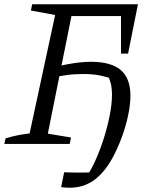

<svg xmlns="http://www.w3.org/2000/svg" viewBox="-31 -671 734 895"><path d="M-11 0 -5 -26Q24 -35 52 -40.5Q80 -46 107 -49L226 -601L113 -622L119 -651H612L566 -421H533V-596H302L192 -48L300 -30L294 0ZM295 204Q287 204 276 203.5Q265 203 254 201L268 132Q340 135 415 132L375 148Q395 119 415.5 73Q436 27 453 -26.5Q470 -80 480.5 -133.5Q491 -187 491 -229Q491 -260 485 -283.5Q479 -307 470 -322L495 -302Q467 -313 434 -319.5Q401 -326 355 -326Q314 -326 276 -320.5Q238 -315 202 -307L212 -355Q264 -369 310 -376Q356 -383 393 -383Q487 -383 532 -344.5Q577 -306 577 -224Q577 -184 566 -132Q555 -80 535.5 -28Q516 24 493 66Q454 136 405.5 170Q357 204 295 204Z"/></svg>

Font: Piazzolla 24pt
Style: Italic
Weight: 400
Italic angle: -11.3°
Designer: Juan Pablo del Peral
Foundry: Huerta Tipografica
Version: Version 2.005